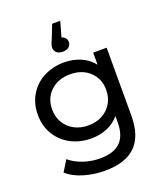

<svg xmlns="http://www.w3.org/2000/svg" viewBox="-174 -905 1039 1218"><g transform="rotate(-20 345.0 -295.5)"><path d="M598 -530V-72Q598 67 529 133.5Q460 200 323 200Q248 200 180 179.5Q112 159 70 121L116 47Q153 79 207.5 97.5Q262 116 320 116Q413 116 457.5 72Q502 28 502 -62V-104Q468 -63 418.5 -42.5Q369 -22 311 -22Q235 -22 173.5 -54.5Q112 -87 77 -145.5Q42 -204 42 -279Q42 -354 77 -412.5Q112 -471 173.5 -503Q235 -535 311 -535Q371 -535 422.5 -513Q474 -491 507 -448V-530ZM504 -279Q504 -356 453 -403.5Q402 -451 322 -451Q241 -451 190 -403.5Q139 -356 139 -279Q139 -229 162.5 -189.5Q186 -150 227.5 -128Q269 -106 322 -106Q374 -106 415.5 -128Q457 -150 480.5 -189.5Q504 -229 504 -279ZM385 -647Q385 -626 370 -613.5Q355 -601 329 -601Q303 -601 288 -614Q273 -627 273 -647Q273 -667 288 -697L325 -791H380L351 -689Q367 -684 376 -673.5Q385 -663 385 -647Z"/></g></svg>

Font: Idrija
Style: Regular
Weight: 500
Designer: Julieta Ulanovsky
Foundry: Julieta Ulanovsky
Version: Version 7.200